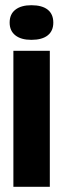

<svg xmlns="http://www.w3.org/2000/svg" viewBox="-20 -723 242 743"><path d="M31.8 0V-526.5H172.8V0ZM101.3 -568.8Q61.6 -568.8 39.5 -586.2Q17.3 -603.7 17.3 -635.5Q17.3 -668.3 39.6 -685.5Q61.8 -702.8 101.3 -702.8Q142.9 -702.8 164.6 -685.6Q186.3 -668.3 186.3 -635.4Q186.3 -603.3 164.6 -586.1Q142.8 -568.8 101.3 -568.8Z"/></svg>

Font: Bricolage Grotesque 96pt ExtraBold SemiCondensed
Style: Regular
Weight: 800
Width: 4
Version: Version 1.001;gftools[0.9.33.dev8+g029e19f]